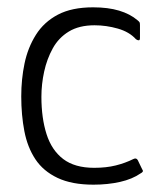

<svg xmlns="http://www.w3.org/2000/svg" viewBox="-20 -498 431 524"><path d="M235 6Q176 6 137 -12.5Q98 -31 76.5 -63.5Q55 -96 46.5 -140Q38 -184 38 -235Q38 -282 47 -325Q56 -368 78 -403Q100 -438 138 -458Q176 -478 234 -478Q275 -478 305 -469Q335 -460 355 -443Q360 -439 361 -437Q362 -435 362 -429V-394Q362 -388 358.5 -388Q355 -388 351 -391Q333 -411 301.5 -420Q270 -429 238 -429Q196 -429 168 -412Q140 -395 124 -366Q108 -337 100.5 -302.5Q93 -268 93 -234Q93 -176 107 -132Q121 -88 152.5 -64Q184 -40 237 -40Q270 -40 296 -46.5Q322 -53 344 -64Q352 -68 356 -61L368 -36Q371 -32 369.5 -29.5Q368 -27 364 -25Q341 -9 307.5 -1.5Q274 6 235 6Z"/></svg>

Font: Glory Thin Light
Style: Regular
Weight: 300
Version: Version 1.011